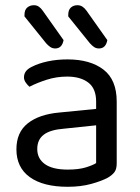

<svg xmlns="http://www.w3.org/2000/svg" viewBox="-20 -703 539 737"><path d="M157 -537 74 -640V-646Q74 -665 84.5 -674Q95 -683 110 -683Q121 -683 129 -677.5Q137 -672 144 -662L224 -549Q221 -533 213 -525Q205 -517 192 -517Q181 -517 172.5 -523Q164 -529 157 -537ZM325 -537 242 -640V-646Q242 -665 252 -674Q262 -683 277 -683Q288 -683 296.5 -677.5Q305 -672 312 -662L392 -549Q389 -533 381 -525Q373 -517 360 -517Q349 -517 341 -522.5Q333 -528 325 -537ZM240 14Q146 14 94.5 -23Q43 -60 43 -130Q43 -195 86.5 -229.5Q130 -264 207 -271L349 -285V-313Q349 -363 319 -386Q289 -409 238 -409Q197 -409 159.5 -397Q122 -385 93 -370Q85 -377 78.5 -386.5Q72 -396 72 -406Q72 -432 101 -446Q128 -460 163.5 -467.5Q199 -475 239 -475Q326 -475 377 -436Q428 -397 428 -313V-76Q428 -54 419.5 -42.5Q411 -31 394 -21Q370 -8 330 3Q290 14 240 14ZM240 -52Q282 -52 309.5 -60.5Q337 -69 349 -77V-222L225 -209Q173 -205 148 -186Q123 -167 123 -131Q123 -94 152.5 -73Q182 -52 240 -52Z"/></svg>

Font: Baloo Tammudu 2
Style: Regular
Weight: 400
Designer: Maithili Shingre, Omkar Shende and Ek Type
Foundry: Ek Type
Version: Version 1.700